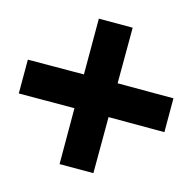

<svg xmlns="http://www.w3.org/2000/svg" viewBox="-130 -673 823 822"><g transform="rotate(-30 281.5 -262.5)"><path d="M457 -543 563 -437 388.2 -263.2 563 -87.9 457 18.1 282.2 -157.2 106 18.1 0 -87.9 174.8 -263.2 0 -437 106 -543 282.2 -368.2Z"/></g></svg>

Font: Stilu Bold
Style: Regular
Weight: 700
Designer: Genilson Lima Santos
Foundry: Genilson Lima Santos
Version: Version 1.200;PS 001.200;hotconv 1.0.88;makeotf.lib2.5.64775